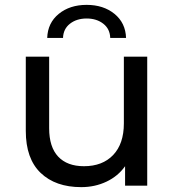

<svg xmlns="http://www.w3.org/2000/svg" viewBox="-20 -763 717 789"><path d="M585 -530H489V-256C489 -200 474.3 -156.7 445 -126C415.7 -95.3 375.7 -80 325 -80C279 -80 243.7 -93.2 219 -119.5C194.3 -145.8 182 -184.7 182 -236V-530H86V-225C86 -149 106.3 -91.5 147 -52.5C187.7 -13.5 243.3 6 314 6C351.3 6 385.8 -1.5 417.5 -16.5C449.2 -31.5 474.7 -52.7 494 -80V0H585ZM221.5 -706C191.2 -681.3 175.3 -648.3 174 -607H239C239.7 -631.7 249.2 -651.2 267.5 -665.5C285.8 -679.8 308.7 -687 336 -687C363.3 -687 386.2 -679.8 404.5 -665.5C422.8 -651.2 432.3 -631.7 433 -607H498C496.7 -648.3 480.8 -681.3 450.5 -706C420.2 -730.7 382 -743 336 -743C290 -743 251.8 -730.7 221.5 -706Z"/></svg>

Font: ICO Headline
Style: Regular
Weight: 500
Designer: Julieta Ulanovsky
Foundry: Julieta Ulanovsky
Version: Version 7.200